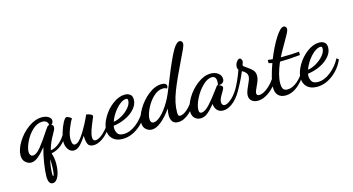

<svg xmlns="http://www.w3.org/2000/svg" viewBox="-114 -1139 3383 1839"><g transform="rotate(-15 1578.0 -220.0)"><path d="M173 201Q173 153 185.5 72.5Q198 -8 218 -77Q174 -22 138 7Q102 36 69 36Q39 36 12.5 12.5Q-14 -11 -14 -56Q-14 -115 29.5 -186.5Q73 -258 141 -307.5Q209 -357 277 -357Q315 -357 341 -341Q367 -325 367 -301Q367 -290 361.5 -279Q356 -268 346 -263Q357 -261 361.5 -253Q366 -245 366 -237Q366 -225 360 -211Q354 -197 340 -173Q297 -101 279 -29Q322 -35 364.5 -69Q407 -103 442 -169L460 -153Q425 -83 378.5 -45.5Q332 -8 279 1Q296 50 296 106Q296 181 274 230.5Q252 280 216 280Q173 280 173 201ZM287 -230Q300 -250 308 -258.5Q316 -267 326 -267Q326 -289 311 -302Q296 -315 271 -315Q218 -315 171.5 -271Q125 -227 97 -167.5Q69 -108 69 -69Q69 -50 77.5 -37.5Q86 -25 102 -25Q136 -25 180 -79Q224 -133 287 -230ZM253 100Q253 73 250 53Q233 135 233 194Q233 215 237 215Q245 215 249 180Q253 145 253 100Z M416 -74Q416 -110 432 -164Q448 -218 469.5 -258Q491 -298 507 -298Q514 -298 528.5 -290.5Q543 -283 554 -272Q533 -241 510.5 -183Q488 -125 488 -83Q488 -64 493.5 -43.5Q499 -23 518 -23Q555 -23 606.5 -105.5Q658 -188 695 -273Q755 -263 755 -239Q755 -237 743 -210Q722 -161 707 -119Q692 -77 692 -46Q692 -11 719 -11Q740 -11 769.5 -30.5Q799 -50 830 -86.5Q861 -123 884 -171L899 -159Q877 -105 842 -62Q807 -19 766.5 5.5Q726 30 689 30Q645 30 632.5 -0.5Q620 -31 620 -82Q586 -30 556 0Q526 30 493 30Q460 30 438 -1Q416 -32 416 -74Z M841 -77Q841 -135 880 -202.5Q919 -270 980 -315.5Q1041 -361 1100 -361Q1131 -361 1152 -345.5Q1173 -330 1173 -294Q1173 -246 1136 -203.5Q1099 -161 1040.5 -134Q982 -107 921 -100Q919 -90 919 -77Q919 -51 933.5 -25Q948 1 996 1Q1057 1 1120.5 -48.5Q1184 -98 1223 -172L1243 -156Q1203 -66 1128.5 -11Q1054 44 974 44Q911 44 876 10Q841 -24 841 -77ZM1119 -299Q1119 -310 1115 -314Q1111 -318 1102 -318Q1073 -318 1038.5 -290.5Q1004 -263 975 -221Q946 -179 932 -137Q968 -141 1012.5 -166Q1057 -191 1088 -227.5Q1119 -264 1119 -299Z M1183 -60Q1183 -116 1226 -189.5Q1269 -263 1335 -315Q1401 -367 1467 -367Q1516 -367 1516 -335Q1516 -319 1504 -312Q1496 -323 1469 -323Q1418 -323 1372 -278.5Q1326 -234 1297.5 -174Q1269 -114 1269 -74Q1269 -54 1277 -43Q1285 -32 1301 -32Q1329 -32 1366.5 -64.5Q1404 -97 1443.5 -157Q1483 -217 1514 -297Q1592 -497 1646 -608.5Q1700 -720 1740 -720Q1751 -720 1759.5 -711.5Q1768 -703 1768 -690Q1768 -673 1752.5 -638Q1737 -603 1700 -528Q1627 -380 1584 -269.5Q1541 -159 1541 -69Q1541 -45 1545.5 -36.5Q1550 -28 1561 -28Q1595 -28 1639 -68Q1683 -108 1716 -176L1735 -160Q1702 -78 1644 -26Q1586 26 1529 26Q1490 26 1473 2Q1456 -22 1456 -61Q1456 -84 1464 -126Q1415 -55 1363 -12.5Q1311 30 1268 30Q1235 30 1209 7Q1183 -16 1183 -60Z M1664 -41Q1664 -99 1706.5 -171Q1749 -243 1815 -293Q1881 -343 1947 -343Q1991 -343 2020.5 -320.5Q2050 -298 2050 -263Q2050 -217 1993 -215Q2029 -204 2029 -185Q2029 -178 2022 -164Q2015 -150 2006 -135Q1990 -109 1981 -89.5Q1972 -70 1972 -53Q1972 -38 1979.5 -27.5Q1987 -17 2002 -17Q2030 -17 2073.5 -56Q2117 -95 2158 -173L2177 -154Q2140 -71 2085 -20.5Q2030 30 1974 30Q1934 30 1912.5 3.5Q1891 -23 1891 -57Q1846 -3 1814 22Q1782 47 1746 47Q1711 47 1687.5 24Q1664 1 1664 -41ZM1954 -186 1974 -213Q1977 -218 1982 -218L1986 -217Q1991 -233 1991 -254Q1991 -306 1949 -306Q1905 -306 1857 -259Q1809 -212 1776.5 -147Q1744 -82 1744 -36Q1744 -19 1749.5 -11.5Q1755 -4 1767 -4Q1802 -4 1848.5 -54.5Q1895 -105 1954 -186Z M2236 -46Q2236 -65 2243.5 -87.5Q2251 -110 2266 -142Q2279 -170 2286 -189.5Q2293 -209 2293 -224Q2293 -262 2243 -288Q2223 -238 2196.5 -187Q2170 -136 2149 -101L2134 -130Q2180 -212 2215 -311Q2205 -321 2205 -338Q2205 -364 2221 -387Q2237 -410 2252 -410Q2262 -410 2268.5 -398Q2275 -386 2275 -378Q2275 -374 2270.5 -360.5Q2266 -347 2264 -341Q2265 -334 2272 -327.5Q2279 -321 2298 -309Q2333 -286 2352.5 -264.5Q2372 -243 2372 -207Q2372 -185 2364.5 -163Q2357 -141 2342 -110Q2320 -66 2320 -47Q2320 -24 2345 -24Q2375 -24 2410.5 -48Q2446 -72 2475.5 -106.5Q2505 -141 2519 -171L2543 -153Q2523 -108 2487 -67Q2451 -26 2406.5 0Q2362 26 2319 26Q2282 26 2259 6.5Q2236 -13 2236 -46Z M2490 -59Q2490 -98 2505 -158.5Q2520 -219 2545 -287Q2519 -292 2510 -296V-327Q2534 -324 2558 -322Q2603 -435 2654.5 -516Q2706 -597 2738 -597Q2749 -597 2757.5 -589Q2766 -581 2766 -568Q2766 -552 2752 -525Q2738 -498 2706 -443Q2662 -369 2637 -319Q2752 -319 2820 -326V-293Q2702 -281 2619 -281Q2567 -158 2567 -80Q2567 -39 2580 -22Q2593 -5 2621 -5Q2671 -5 2723.5 -50.5Q2776 -96 2815 -174L2829 -164Q2788 -71 2723 -12.5Q2658 46 2588 46Q2542 46 2516 19.5Q2490 -7 2490 -59Z M2768 -77Q2768 -135 2807 -202.5Q2846 -270 2907 -315.5Q2968 -361 3027 -361Q3058 -361 3079 -345.5Q3100 -330 3100 -294Q3100 -246 3063 -203.5Q3026 -161 2967.5 -134Q2909 -107 2848 -100Q2846 -90 2846 -77Q2846 -51 2860.5 -25Q2875 1 2923 1Q2984 1 3047.5 -48.5Q3111 -98 3150 -172L3170 -156Q3130 -66 3055.5 -11Q2981 44 2901 44Q2838 44 2803 10Q2768 -24 2768 -77ZM3046 -299Q3046 -310 3042 -314Q3038 -318 3029 -318Q3000 -318 2965.5 -290.5Q2931 -263 2902 -221Q2873 -179 2859 -137Q2895 -141 2939.5 -166Q2984 -191 3015 -227.5Q3046 -264 3046 -299Z"/></g></svg>

Font: Dancing Script
Style: Bold
Weight: 700
Designer: Pablo Impallari
Foundry: Pablo Impallari
Version: Version 2.000